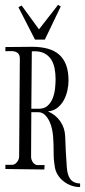

<svg xmlns="http://www.w3.org/2000/svg" viewBox="-20 -695 347 784"><path d="M132.8 -21H162.1L161.1 -2.9L2 -4.9V-22H29.8Q35.6 -22 41 -25.4Q46.4 -28.8 50 -33.7Q53.7 -38.6 55.9 -44.4Q58.1 -50.3 58.1 -55.2L61 -455.1Q61 -468.8 55.4 -475.3Q49.8 -481.9 41.3 -484.4Q32.7 -486.8 22.2 -486.3Q11.7 -485.8 2 -485.8V-502.9Q29.8 -502.9 56.9 -503.4Q84 -503.9 111.8 -503.9Q147 -503.9 174.6 -496.3Q202.1 -488.8 221.2 -472.2Q240.2 -455.6 250 -429.4Q259.8 -403.3 259.8 -366.2Q259.8 -346.7 255.1 -325.4Q250.5 -304.2 240.5 -285.9Q230.5 -267.6 214.6 -254.9Q198.7 -242.2 175.8 -240.2Q207.5 -226.6 226.1 -199.7Q244.6 -172.9 246.1 -139.2Q247.1 -106.9 248.8 -75Q250.5 -43 252.9 -11.2Q253.9 2.9 257.1 14.6Q260.3 26.4 266.4 35.2Q272.5 43.9 282.5 48.8Q292.5 53.7 307.1 54.2V68.8Q286.6 68.8 269 62Q251.5 55.2 237.8 43.9Q224.1 32.7 215.3 18.1Q206.5 3.4 204.1 -12.2Q198.7 -43 199 -74.7Q199.2 -106.4 196.8 -138.2Q195.8 -150.9 192.4 -167.7Q189 -184.6 181.6 -200Q174.3 -215.3 163.1 -226.1Q151.9 -236.8 136.2 -236.8H107.9L106.9 -54.2Q106.9 -48.8 108.9 -43Q110.8 -37.1 114.3 -32.2Q117.7 -27.3 122.6 -24.2Q127.4 -21 132.8 -21ZM139.2 -251Q161.6 -251 175 -263.7Q188.5 -276.4 195.6 -294.7Q202.6 -313 204.8 -334Q207 -355 207 -372.1Q207 -394 203.1 -414.8Q199.2 -435.5 189.5 -451.2Q179.7 -466.8 162.8 -476.3Q146 -485.8 120.1 -485.8Q117.2 -485.8 114.7 -485.8Q112.3 -485.8 109.9 -484.9L107.9 -251ZM163.1 -533.2H123L55.2 -665.5L68.4 -672.4L139.2 -575.2L217.3 -675.3L228 -668.5Z"/></svg>

Font: Bigelow Rules
Style: Regular
Weight: 400
Designer: Astigmatic (AOETI)
Foundry: Astigmatic (AOETI)
Version: Version 1.001